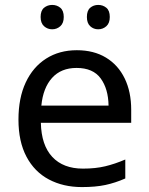

<svg xmlns="http://www.w3.org/2000/svg" viewBox="-20 -843 604 780"><path d="M292 -639Q361 -639 410.5 -609Q460 -579 486.5 -524.5Q513 -470 513 -397V-344H146Q148 -253 192.5 -205.5Q237 -158 317 -158Q368 -158 407.5 -167.5Q447 -177 489 -195V-118Q448 -100 408 -91.5Q368 -83 313 -83Q237 -83 178.5 -114Q120 -145 87.5 -206.5Q55 -268 55 -357Q55 -445 84.5 -508Q114 -571 167.5 -605Q221 -639 292 -639ZM291 -567Q228 -567 191.5 -526.5Q155 -486 148 -414H421Q420 -482 389 -524.5Q358 -567 291 -567ZM145 -774Q145 -800 159 -811.5Q173 -823 192 -823Q211 -823 225 -811.5Q239 -800 239 -774Q239 -749 225 -736.5Q211 -724 192 -724Q173 -724 159 -736.5Q145 -749 145 -774ZM333 -774Q333 -800 346.5 -811.5Q360 -823 379 -823Q398 -823 412 -811.5Q426 -800 426 -774Q426 -749 412 -736.5Q398 -724 379 -724Q360 -724 346.5 -736.5Q333 -749 333 -774Z"/></svg>

Font: Noto Sans Telugu UI
Style: Regular
Weight: 400
Designer: Jelle Bosma - Monotype Design Team
Foundry: Monotype Imaging Inc.
Version: Version 2.005; ttfautohint (v1.8.4.7-5d5b)